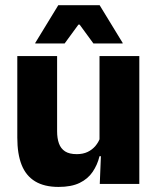

<svg xmlns="http://www.w3.org/2000/svg" viewBox="-20 -707 606 738"><path d="M199.5 -491.5V-202.5Q199.5 -175.5 206.5 -155.8Q213.5 -136 230 -125.2Q246.5 -114.5 275 -114.5Q299 -114.5 316.8 -123Q334.5 -131.5 346.8 -146Q359 -160.5 365 -178L388.5 -106.5H362.5Q354.5 -73.5 336.2 -46.5Q318 -19.5 286.2 -4Q254.5 11.5 205 11.5Q150.5 11.5 115.2 -9.8Q80 -31 63.2 -73Q46.5 -115 46.5 -178V-491.5ZM515.5 -491.5V0H363.5L368.5 -123L362.5 -137V-491.5ZM204 -687H363L451.5 -542V-540H339L286 -612.5H281.5L228.5 -540H115.5V-542Z"/></svg>

Font: Anek Odia
Style: Bold
Weight: 700
Designer: Yesha Goshar & Mahesh Sahu (Odia), Yesha Goshar (Latin)
Foundry: Ek Type
Version: Version 1.003